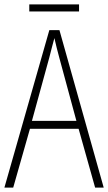

<svg xmlns="http://www.w3.org/2000/svg" viewBox="-20 -903 491 872"><path d="M412 -51 337 -318H116L40 -51H0L204 -766H250L451 -51ZM249 -642Q243 -665 237.5 -686Q232 -707 227 -730Q221 -708 215.5 -687Q210 -666 204 -642L125 -354H327ZM339 -883V-851H113V-883Z"/></svg>

Font: Noto Sans Tamil UI Condensed ExtraLight
Style: Regular
Weight: 200
Width: 3
Designer: Jelle Bosma - Monotype Design Team
Foundry: Monotype Imaging Inc.
Version: Version 2.004; ttfautohint (v1.8.4.7-5d5b)